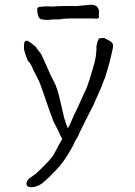

<svg xmlns="http://www.w3.org/2000/svg" viewBox="-20 -629 563 802"><path d="M297.9 -603.5 349.6 -608.4Q373 -611.3 383.8 -602.5Q393.6 -592.8 393.6 -580.1L392.6 -562.5Q397.5 -552.7 382.8 -550.8L368.2 -551.8H270.5Q246.1 -551.8 226.6 -547.9Q219.7 -547.9 212.9 -547.9Q198.2 -547.9 193.4 -546.9Q179.7 -544.9 172.9 -545.9Q171.9 -545.9 155.3 -547.9Q143.6 -548.8 139.2 -564Q134.8 -579.1 135.7 -593.8V-594.7Q142.6 -601.6 148.4 -600.6L170.9 -602.5H172.9L200.2 -601.6Q216.8 -603.5 235.4 -603.5Q278.3 -604.5 297.9 -603.5ZM389.6 -460Q390.6 -463.9 392.6 -465.8V-466.8V-467.8L395.5 -468.8Q411.1 -471.7 418.9 -468.8L438.5 -458Q452.1 -450.2 452.1 -440.4Q453.1 -430.7 444.3 -396.5Q437.5 -365.2 428.7 -337.9Q420.9 -311.5 418.9 -304.7Q418 -302.7 414.1 -293.9Q411.1 -287.1 410.2 -283.2Q406.2 -274.4 404.3 -267.6Q404.3 -267.6 397.5 -252Q393.6 -244.1 391.6 -238.3Q386.7 -227.5 377.9 -208Q372.1 -192.4 358.4 -167Q342.8 -136.7 338.9 -128.9Q332 -114.3 323.2 -96.7Q310.5 -73.2 306.6 -61.5V-60.5Q290 -35.2 288.1 -26.4Q287.1 -23.4 267.6 9.8Q251 38.1 229.5 64.5Q209 87.9 183.6 112.3Q160.2 134.8 153.3 138.7Q136.7 149.4 120.1 152.3Q100.6 155.3 93.8 147.5Q85.9 137.7 96.7 122.1Q98.6 119.1 106.4 113.3Q134.8 93.8 134.8 91.8Q137.7 88.9 148.4 79.1Q199.2 30.3 207 11.7Q214.8 -3.9 229.5 -30.3Q234.4 -38.1 239.3 -46.9Q239.3 -53.7 233.4 -60.5Q232.4 -61.5 223.6 -82Q222.7 -84 214.8 -99.6L204.1 -120.1Q188.5 -160.2 164.1 -232.4Q146.5 -283.2 142.6 -291Q142.6 -291 137.7 -299.8Q133.8 -309.6 127 -321.3Q121.1 -333 119.1 -336.9Q108.4 -365.2 95.7 -376Q94.7 -377 85.9 -403.3Q79.1 -422.9 80.1 -433.6V-434.6Q81.1 -446.3 81.1 -448.2Q82 -460 93.8 -459Q95.7 -459 111.3 -448.2Q135.7 -429.7 131.8 -429.7Q131.8 -429.7 135.7 -423.8Q139.6 -418 145.5 -411.1Q150.4 -405.3 151.4 -404.3L152.3 -403.3V-402.3Q159.2 -388.7 172.9 -357.4Q191.4 -313.5 198.2 -301.8Q205.1 -287.1 212.9 -272.5V-271.5Q218.8 -258.8 227.5 -224.6Q248 -137.7 249 -132.8Q252 -127.9 252.9 -123Q252.9 -119.1 254.9 -115.2V-114.3Q260.7 -98.6 263.7 -92.8Q264.6 -93.8 264.6 -94.7Q272.5 -108.4 281.2 -129.9Q290 -151.4 297.9 -166Q305.7 -181.6 322.3 -219.7Q338.9 -255.9 341.8 -261.7Q350.6 -285.2 353.5 -294.9Q360.4 -318.4 368.2 -343.8Q377.9 -377 379.9 -391.6Q382.8 -413.1 382.8 -421.9Q383.8 -422.9 382.8 -424.8Q382.8 -426.8 382.8 -428.7Q382.8 -431.6 382.8 -434.6Q384.8 -444.3 385.7 -449.2Q386.7 -455.1 389.6 -460ZM382.8 -434.6Z"/></svg>

Font: ToneOZ-Zhuyin-Tsuipita-TC
Style: Regular
Weight: 400
Designer: ÂÆ£ÂøóÂáåJeffrey Xuan(jeffreyx@gmail.com, ToneOZ.com) ÈòøÂù§(cjkFonts)
Foundry: ToneOZ
Version: Version 0.240710